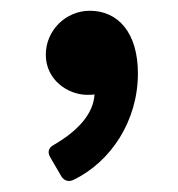

<svg xmlns="http://www.w3.org/2000/svg" viewBox="-20 -170 324 350"><path d="M143.6 -150.4C100.6 -150.4 63.5 -115.2 63.5 -70.3C63.5 -24.4 103.5 2.9 139.6 2.9C144.5 2.9 148.4 2.9 152.3 2C150.4 38.1 121.1 69.3 77.1 94.7C68.4 99.6 66.4 107.4 71.3 116.2L91.8 151.4C96.7 159.2 104.5 162.1 113.3 158.2C182.6 125 231.4 49.8 231.4 -36.1C231.4 -110.4 195.3 -150.4 143.6 -150.4Z"/></svg>

Font: Ed Sans Neue SemiBold
Style: Regular
Weight: 600
Designer: Stephen Hutchings
Version: Version 1.004;PS 001.004;hotconv 1.0.88;makeotf.lib2.5.64775